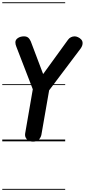

<svg xmlns="http://www.w3.org/2000/svg" viewBox="-25 -1250 750 1698"><path d="M266.5 2.5Q232 2.5 212.2 -18.8Q192.5 -40 197.5 -70L265 -460.5L119.5 -837Q115 -849 113 -857Q111 -865 111 -876Q111 -898.5 133.2 -913.5Q155.5 -928.5 187 -928.5Q209.5 -928.5 223.2 -917.8Q237 -907 247 -884.5L356.5 -595L576.5 -898.5Q586.5 -913 602.5 -920.8Q618.5 -928.5 635.5 -928.5Q648.5 -928.5 664.8 -921.2Q681 -914 693.2 -900.8Q705.5 -887.5 705.5 -868.5Q705.5 -845.5 688.5 -821.5L409.5 -451L341 -58Q336.5 -35.5 320 -16.5Q303.5 2.5 266.5 2.5ZM266.5 2.5Q232 2.5 212.2 -18.8Q192.5 -40 197.5 -70L265 -460.5L119.5 -837Q115 -849 113 -857Q111 -865 111 -876Q111 -898.5 133.2 -913.5Q155.5 -928.5 187 -928.5Q209.5 -928.5 223.2 -917.8Q237 -907 247 -884.5L356.5 -595L576.5 -898.5Q586.5 -913 602.5 -920.8Q618.5 -928.5 635.5 -928.5Q648.5 -928.5 664.8 -921.2Q681 -914 693.2 -900.8Q705.5 -887.5 705.5 -868.5Q705.5 -845.5 688.5 -821.5L409.5 -451L341 -58Q336.5 -35.5 320 -16.5Q303.5 2.5 266.5 2.5ZM-5 420.5H551.5V428.5H-5ZM-5 -16H551.5V0H-5ZM-5 -505.5H551.5V-497.5H-5ZM-5 -1230H551.5V-1222H-5Z"/></svg>

Font: Edu VIC WA NT Pre Guide
Style: Regular
Weight: 400
Designer: Tina and Corey Anderson, Eben Sorkin, Mirko Velimirovic
Foundry: Google for Education
Version: Version 1.000